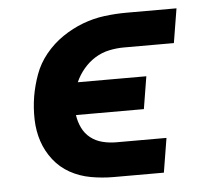

<svg xmlns="http://www.w3.org/2000/svg" viewBox="-43 -567 686 614"><g transform="rotate(-5 300.0 -260.0)"><path d="M298 0Q261 0 225 -6.5Q189 -13 158.5 -30Q128 -47 106.5 -74.5Q85 -102 74 -135Q63 -168 62 -205Q61 -242 67 -279Q73 -314 85.5 -348.5Q98 -383 122 -412.5Q146 -442 177.5 -463.5Q209 -485 243.5 -498Q278 -511 313.5 -515.5Q349 -520 384 -520H545L527 -410H366Q343 -410 319 -405Q295 -400 274 -387Q253 -374 236.5 -354.5Q220 -335 210 -312H430L413 -208H195Q198 -186 207.5 -166.5Q217 -147 233.5 -134Q250 -121 271.5 -115.5Q293 -110 316 -110H477L459 0Z"/></g></svg>

Font: Iosevka Etoile Extrabold
Style: Italic
Weight: 800
Italic angle: -9°
Designer: Belleve Invis
Foundry: Belleve Invis
Version: Version 22.1.2; ttfautohint (v1.8.4)